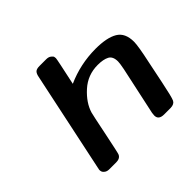

<svg xmlns="http://www.w3.org/2000/svg" viewBox="-162 -891 1088 1088"><g transform="rotate(-45 382.0 -347.0)"><path d="M99.1 -36.1Q99.1 -39.1 99.6 -41.5Q100.1 -43.9 101.1 -47.4Q102.1 -50.8 102.1 -53.2L229 -653.8Q232.9 -674.8 242.4 -684.3Q252 -693.8 275.9 -693.8H330.1Q348.1 -693.8 359.1 -685.3Q370.1 -676.8 371.6 -670.4Q373 -664.1 373 -659.2Q373 -649.4 337.9 -488.8Q446.8 -537.6 568.8 -538.1Q659.7 -538.1 705.8 -510.5Q752 -482.9 752 -412.1Q752 -377.9 729 -272Q716.8 -216.8 701.2 -137.2Q681.2 -39.1 672.1 -20Q663.1 -1 633.8 0H581.1Q537.1 0 537.1 -35.2Q537.1 -41 539.1 -55.2L601.1 -342.8Q608.9 -382.8 608.9 -397Q608.9 -438 583.5 -451.4Q558.1 -464.8 513.2 -464.8Q433.1 -464.8 374.5 -411.9Q315.9 -358.9 297.9 -298.8Q293.9 -285.6 267.6 -156.7Q241.2 -27.8 237.8 -22Q228 0 196.8 0H143.1Q125 0 114.5 -7.6Q104 -15.1 101.6 -22.2Q99.1 -29.3 99.1 -36.1Z"/></g></svg>

Font: CMU Sans Serif
Style: BoldOblique
Weight: 700
Italic angle: -12°
Version: Version 0.7.0